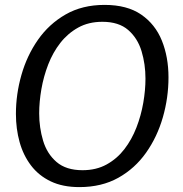

<svg xmlns="http://www.w3.org/2000/svg" viewBox="-20 -754 748 784"><path d="M304 10Q236 10 187 -13.5Q138 -37 106.5 -78.5Q75 -120 60 -174Q45 -228 45 -289Q45 -369 67.5 -448Q90 -527 135 -591.5Q180 -656 248 -695Q316 -734 407 -734Q499 -734 556.5 -694.5Q614 -655 641 -588Q668 -521 668 -438Q668 -355 645 -275Q622 -195 576.5 -130.5Q531 -66 463 -28Q395 10 304 10ZM317 -59Q373 -59 415.5 -82.5Q458 -106 488 -145Q518 -184 537 -233Q556 -282 565 -334Q574 -386 574 -433Q574 -492 558 -545Q542 -598 503.5 -631.5Q465 -665 398 -665Q342 -665 299.5 -641.5Q257 -618 226.5 -579Q196 -540 177 -491Q158 -442 149 -390Q140 -338 140 -291Q140 -233 156 -179.5Q172 -126 211 -92.5Q250 -59 317 -59Z"/></svg>

Font: Rosario
Style: Italic
Weight: 400
Italic angle: -8.05°
Designer: Hector Gatti
Foundry: Omnibus Type
Version: Version 1.201